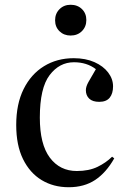

<svg xmlns="http://www.w3.org/2000/svg" viewBox="-20 -771 534 805"><path d="M268 14Q204 14 154.5 -16Q105 -46 76.5 -104Q48 -162 48 -247Q48 -335 79 -397.5Q110 -460 164.5 -493.5Q219 -527 289 -527Q339 -527 376 -510.5Q413 -494 433.5 -467Q454 -440 454 -409Q454 -379 440 -361.5Q426 -344 396 -344Q368 -344 354 -357.5Q340 -371 340 -393Q340 -408 351 -427.5Q362 -447 382 -481Q344 -510 290 -510Q229 -510 188 -456Q147 -402 147 -278Q147 -166 189 -110Q231 -54 302 -54Q353 -54 389 -71.5Q425 -89 450 -114L459 -107Q425 -47 379 -16.5Q333 14 268 14ZM276 -622Q248 -622 229.5 -640Q211 -658 211 -686Q211 -714 229.5 -732.5Q248 -751 276 -751Q305 -751 323.5 -733Q342 -715 342 -687Q342 -659 323.5 -640.5Q305 -622 276 -622Z"/></svg>

Font: Display Regular
Style: Regular
Weight: 400
Designer: Latin by Veronika Burian and Jose Scaglione. Greek by Irene Vlachou. Cyrillic by Vera Evstafieva.
Foundry: TypeTogether
Version: Version 3.002